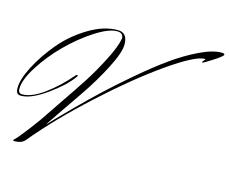

<svg xmlns="http://www.w3.org/2000/svg" viewBox="-114 -936 1390 1167"><g transform="rotate(15 581.0 -353.0)"><path d="M329 -404Q286 -343 190.5 -275Q95 -207 32 -207Q15 -207 7.5 -216.5Q0 -226 0 -248Q0 -303 43.5 -386.5Q87 -470 154 -550Q221 -630 315.5 -687.5Q410 -745 499 -745Q560 -745 560 -670Q560 -620 508 -519Q456 -418 393 -325.5Q330 -233 278 -157.5Q226 -82 226 -78Q239 -93 263 -118Q287 -143 359 -215.5Q431 -288 501.5 -354Q572 -420 666.5 -500.5Q761 -581 842 -639Q923 -697 1005 -736.5Q1087 -776 1143 -776Q1162 -776 1162 -768Q1162 -758 1106.5 -722.5Q1051 -687 1046 -687Q1043 -687 1043 -690Q1043 -693 1050.5 -701Q1058 -709 1058 -711Q1058 -713 1055 -713Q994 -713 826 -595Q658 -477 461.5 -297Q265 -117 132 44Q111 70 65 70Q57 70 57 67Q57 64 64 57Q81 42 136 -30Q191 -102 218 -145Q224 -155 285 -244Q346 -333 389.5 -400Q433 -467 479.5 -557Q526 -647 536 -703Q534 -737 497 -737Q443 -737 358.5 -682Q274 -627 198 -551Q122 -475 67 -388.5Q12 -302 12 -246Q12 -217 37 -217Q96 -217 173.5 -273.5Q251 -330 321 -412Q326 -418 331 -418Q334 -418 334 -415Q334 -410 329 -404Z"/></g></svg>

Font: Herr Von Muellerhoff
Style: Regular
Weight: 400
Designer: Alejandro Paul
Foundry: Alejandro Paul
Version: Version 1.000